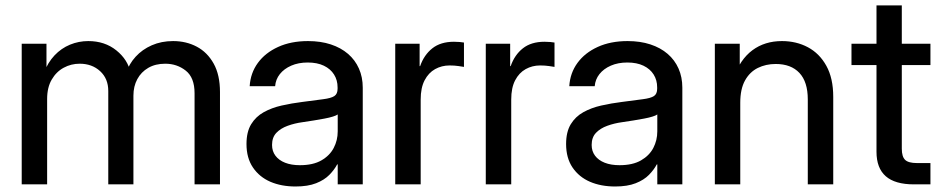

<svg xmlns="http://www.w3.org/2000/svg" viewBox="-20 -676 3456 704"><path d="M59.6 0V-515.6H150.4V-408.2H140.6Q155.3 -446.8 179.9 -472.9Q204.6 -499 236.6 -512.2Q268.6 -525.4 303.7 -525.4Q364.3 -525.4 406.7 -491.2Q449.2 -457 459 -408.2H442.4Q453.1 -441.4 477.3 -468Q501.5 -494.6 536.6 -510Q571.8 -525.4 614.7 -525.4Q662.6 -525.4 701.4 -504.9Q740.2 -484.4 763.4 -442.9Q786.6 -401.4 786.6 -338.4V0H693.4V-334Q693.4 -391.6 661.1 -417Q628.9 -442.4 585.9 -442.4Q549.8 -442.4 523.7 -427.2Q497.6 -412.1 483.4 -385.7Q469.2 -359.4 469.2 -325.2V0H377V-342.3Q377 -387.7 347.2 -415Q317.4 -442.4 272 -442.4Q240.7 -442.4 213.6 -427.7Q186.5 -413.1 169.7 -384.3Q152.8 -355.5 152.8 -313V0Z M1063.5 7.8Q1011.7 7.8 971.4 -9.5Q931.2 -26.9 907.5 -61.8Q883.8 -96.7 883.8 -147.9Q883.8 -192.4 900.9 -220.5Q918 -248.5 947 -264.6Q976.1 -280.8 1012.9 -289.1Q1049.8 -297.4 1088.4 -302.2Q1137.2 -308.6 1165.5 -312.3Q1193.8 -315.9 1205.8 -323.7Q1217.8 -331.5 1217.8 -350.6V-355.5Q1217.8 -382.3 1204.8 -402.8Q1191.9 -423.3 1167.5 -435.1Q1143.1 -446.8 1108.4 -446.8Q1074.2 -446.8 1047.9 -435.3Q1021.5 -423.8 1006.1 -404.3Q990.7 -384.8 988.8 -359.9H895.5Q898.4 -408.2 925.5 -445.3Q952.6 -482.4 999.8 -503.9Q1046.9 -525.4 1109.4 -525.4Q1155.8 -525.4 1192.9 -513.2Q1230 -501 1256.1 -478.5Q1282.2 -456.1 1296.1 -424.6Q1310.1 -393.1 1310.1 -354.5V0H1218.3V-73.2H1216.3Q1206.1 -53.7 1187.7 -34.9Q1169.4 -16.1 1139.2 -4.2Q1108.9 7.8 1063.5 7.8ZM1079.6 -70.3Q1127.9 -70.3 1158.4 -87.9Q1189 -105.5 1203.6 -133.5Q1218.3 -161.6 1218.3 -194.3V-256.3Q1212.9 -252.4 1200.4 -248.5Q1188 -244.6 1169.9 -241.2Q1151.9 -237.8 1131.1 -234.4Q1110.4 -231 1089.4 -228Q1060.5 -224.1 1034.9 -214.8Q1009.3 -205.6 993.4 -189Q977.5 -172.4 977.5 -144.5Q977.5 -121.6 990 -105Q1002.4 -88.4 1025.4 -79.3Q1048.3 -70.3 1079.6 -70.3Z M1429.2 0V-515.6H1518.6V-433.6H1520.5Q1534.7 -474.6 1565.2 -498.8Q1595.7 -522.9 1644.5 -522.9Q1656.2 -522.9 1665.8 -522Q1675.3 -521 1681.2 -520V-430.7Q1675.8 -431.6 1661.1 -433.8Q1646.5 -436 1628.4 -436Q1599.6 -436 1575.4 -422.6Q1551.3 -409.2 1536.9 -381.6Q1522.5 -354 1522.5 -311V0Z M1761.2 0V-515.6H1850.6V-433.6H1852.5Q1866.7 -474.6 1897.2 -498.8Q1927.7 -522.9 1976.6 -522.9Q1988.3 -522.9 1997.8 -522Q2007.3 -521 2013.2 -520V-430.7Q2007.8 -431.6 1993.2 -433.8Q1978.5 -436 1960.4 -436Q1931.6 -436 1907.5 -422.6Q1883.3 -409.2 1868.9 -381.6Q1854.5 -354 1854.5 -311V0Z M2235.4 7.8Q2183.6 7.8 2143.3 -9.5Q2103 -26.9 2079.3 -61.8Q2055.7 -96.7 2055.7 -147.9Q2055.7 -192.4 2072.8 -220.5Q2089.8 -248.5 2118.9 -264.6Q2147.9 -280.8 2184.8 -289.1Q2221.7 -297.4 2260.3 -302.2Q2309.1 -308.6 2337.4 -312.3Q2365.7 -315.9 2377.7 -323.7Q2389.6 -331.5 2389.6 -350.6V-355.5Q2389.6 -382.3 2376.7 -402.8Q2363.8 -423.3 2339.4 -435.1Q2314.9 -446.8 2280.3 -446.8Q2246.1 -446.8 2219.7 -435.3Q2193.4 -423.8 2178 -404.3Q2162.6 -384.8 2160.6 -359.9H2067.4Q2070.3 -408.2 2097.4 -445.3Q2124.5 -482.4 2171.6 -503.9Q2218.8 -525.4 2281.2 -525.4Q2327.6 -525.4 2364.7 -513.2Q2401.9 -501 2428 -478.5Q2454.1 -456.1 2468 -424.6Q2481.9 -393.1 2481.9 -354.5V0H2390.1V-73.2H2388.2Q2377.9 -53.7 2359.6 -34.9Q2341.3 -16.1 2311 -4.2Q2280.8 7.8 2235.4 7.8ZM2251.5 -70.3Q2299.8 -70.3 2330.3 -87.9Q2360.8 -105.5 2375.5 -133.5Q2390.1 -161.6 2390.1 -194.3V-256.3Q2384.8 -252.4 2372.3 -248.5Q2359.9 -244.6 2341.8 -241.2Q2323.7 -237.8 2303 -234.4Q2282.2 -231 2261.2 -228Q2232.4 -224.1 2206.8 -214.8Q2181.2 -205.6 2165.3 -189Q2149.4 -172.4 2149.4 -144.5Q2149.4 -121.6 2161.9 -105Q2174.3 -88.4 2197.3 -79.3Q2220.2 -70.3 2251.5 -70.3Z M2694.3 -299.3V0H2601.1V-515.6H2692.4V-389.2H2668.9Q2693.8 -458.5 2739 -491.9Q2784.2 -525.4 2847.2 -525.4Q2899.9 -525.4 2942.4 -502.7Q2984.9 -480 3010 -434.6Q3035.2 -389.2 3035.2 -320.8V0H2941.9V-311.5Q2941.9 -376 2911.1 -408.7Q2880.4 -441.4 2824.2 -441.4Q2788.1 -441.4 2758.5 -426.8Q2729 -412.1 2711.7 -380.9Q2694.3 -349.6 2694.3 -299.3Z M3391.6 -515.6V-437.5H3102.1V-515.6ZM3193.8 -656.2H3286.6V-130.9Q3286.6 -101.6 3298.8 -89.8Q3311 -78.1 3342.3 -78.1Q3353.5 -78.1 3367.2 -78.1Q3380.9 -78.1 3391.6 -78.1V0Q3378.9 0 3362.3 0Q3345.7 0 3331.1 0Q3261.7 0 3227.8 -29.8Q3193.8 -59.6 3193.8 -119.6Z"/></svg>

Font: Inter Cardless Display
Style: Regular
Weight: 400
Designer: Rasmus Andersson
Foundry: rsms
Version: Version 4.001;git-9221beed3